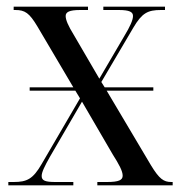

<svg xmlns="http://www.w3.org/2000/svg" viewBox="-20 -556 542 576"><path d="M5 0H200V-10H146C116 -10 105 -14 105 -28C105 -39 113 -56 130 -86L226 -251L318 -93C337 -63 348 -43 348 -29C348 -16 337 -10 301 -10H272V0H498V-10H494C471 -10 458 -19 433 -60L300 -284H440V-294H294L284 -310L380 -473C406 -517 423 -526 463 -526H475V-536H290V-526H336C369 -526 379 -520 379 -508C379 -496 370 -476 353 -448L278 -320L201 -452C185 -478 177 -496 177 -508C177 -520 188 -526 221 -526H244V-536H21V-526H26C55 -526 68 -517 92 -477L200 -294H69V-284H206L220 -261L105 -64C79 -19 61 -10 21 -10H5Z"/></svg>

Font: Noto Serif Display Condensed
Style: Regular
Weight: 400
Width: 3
Designer: Monotype Design Team
Foundry: Monotype Imaging Inc.
Version: Version 2.009